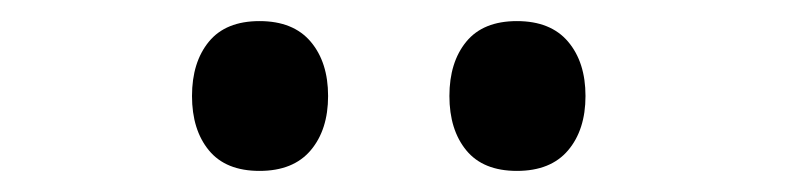

<svg xmlns="http://www.w3.org/2000/svg" viewBox="-20 -869 760 182"><path d="M535 -778Q535 -746 518.5 -726.5Q502 -707 470 -707Q438 -707 422 -726.5Q406 -746 406 -778Q406 -810 422 -829.5Q438 -849 470 -849Q502 -849 518.5 -829.5Q535 -810 535 -778ZM291 -778Q291 -746 274.5 -726.5Q258 -707 226 -707Q194 -707 178 -726.5Q162 -746 162 -778Q162 -810 178 -829.5Q194 -849 226 -849Q258 -849 274.5 -829.5Q291 -810 291 -778Z"/></svg>

Font: Sinkin Sans 500 Medium
Style: 500 Medium
Weight: 500
Designer: Keith Bates
Foundry: K-Type
Version: Sinkin Sans (version 1.0)  by Keith Bates   •   © 2014   www